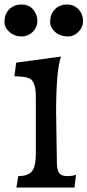

<svg xmlns="http://www.w3.org/2000/svg" viewBox="-26 -847 394 866"><path d="M222.2 -805.7Q244.1 -826.7 276.4 -826.7Q307.1 -826.7 327.6 -805.7Q348.6 -783.7 348.6 -752.4Q348.6 -723.6 327.6 -703.1Q306.2 -682.6 283.2 -682.6Q244.6 -682.6 222.4 -703.1Q200.2 -723.6 200.2 -745.8Q200.2 -768.1 206.1 -781.7Q211.9 -795.4 222.2 -805.7ZM16.1 -703.1Q-5.9 -723.6 -5.9 -745.8Q-5.9 -768.1 0 -781.7Q5.9 -795.4 16.1 -805.7Q38.1 -826.7 70.8 -826.7Q118.7 -826.7 136.7 -781.7Q142.6 -768.1 142.6 -753.2Q142.6 -738.3 137 -725.6Q131.3 -712.9 121.8 -703.4Q112.3 -693.8 99.1 -688.2Q85.9 -682.6 70.3 -682.6Q54.7 -682.6 40.5 -688.2Q26.4 -693.8 16.1 -703.1ZM249 -591.8Q227.1 -528.3 227.1 -341.8L230.5 -114.3Q230.5 -84.5 239.7 -68.6Q249 -52.7 276.9 -52.7Q299.3 -52.7 316.9 -58.6L310.1 -1H47.9L56.6 -52.7Q104.5 -52.7 121.6 -79.1Q135.7 -101.6 135.7 -153.8V-409.2Q135.7 -470.2 114.3 -488.3Q97.2 -502.9 39.1 -502.9L46.9 -564.5Z"/></svg>

Font: HeadlandOne
Style: Regular
Weight: 400
Designer: Gary Lonergan
Foundry: Sorkin Type Co.
Version: Version 1.002